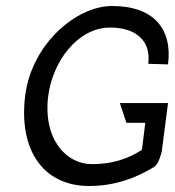

<svg xmlns="http://www.w3.org/2000/svg" viewBox="-20 -610 583 641"><path d="M541 -266H380L402 -200H465L454 -110C409 -80 354 -62 287 -62C201 -62 123 -145 141 -290C156 -405 239 -518 348 -518C430 -518 485 -477 475 -397L541 -395C556 -513 494 -590 354 -590C236 -590 86 -465 64 -290C42 -112 122 11 278 11C363 11 435 -16 495 -53C511 -63 520 -104 520 -104Z"/></svg>

Font: Charger
Style: It
Weight: 400
Designer: Jasper
Foundry: Cannot Into Space Fonts
Version: Version 0.98